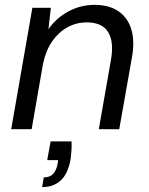

<svg xmlns="http://www.w3.org/2000/svg" viewBox="-20 -531 613 789"><path d="M26 0 113 -499H189L179 -411Q211 -457 261 -484Q311 -511 368 -511Q430 -511 468.5 -483.5Q507 -456 520.5 -407.5Q534 -359 522 -294L470 0H386L436 -285Q449 -359 424.5 -399Q400 -439 336 -439Q294 -439 257.5 -419Q221 -399 195 -362Q169 -325 157 -270L110 0ZM153 238 160 198Q185 198 198.5 183.5Q212 169 217 141L219 127H174L188 50H274Q275 70 273.5 89Q272 108 270 124Q259 184 229 211Q199 238 153 238Z"/></svg>

Font: DM Sans 20pt
Style: Italic
Weight: 400
Italic angle: -10°
Version: Version 4.004;gftools[0.9.30]